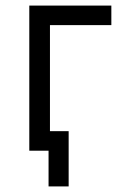

<svg xmlns="http://www.w3.org/2000/svg" viewBox="-20 -540 439 688"><path d="M154 128H226V-70H159V-450H379V-520H85V0H154Z"/></svg>

Font: Fixel Text Regular
Style: Regular
Weight: 400
Width: 4
Designer: AlfaBravo + MacPaw
Foundry: Kyrylo Tkachov, Marchela Mozhyna, Serhii Makarenko, Maria Weinstein, Zakhar Kryvoshyya
Version: Version 1.211